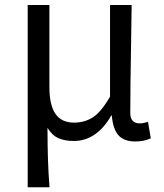

<svg xmlns="http://www.w3.org/2000/svg" viewBox="-20 -563 666 782"><path d="M181.2 -542.6V-209.4Q181.2 -135.8 205.4 -99.7Q229.6 -63.6 282.2 -63.6Q324.6 -63.6 358.5 -85.3Q392.4 -107 428.2 -169.6V-542.6H516.2Q515.8 -478.4 513.6 -365.2Q512.4 -296.6 511.5 -229.1Q510.6 -161.6 510.6 -103Q510.6 -80.8 520.8 -70.6Q531 -60.4 549.8 -60.4Q562.4 -60.4 582.8 -66.6L594.2 0.4Q580.8 6.4 566.1 9.8Q551.4 13.2 531 13.2Q485.2 13.2 462.6 -11.9Q440 -37 435.4 -92.6H433.2Q403.8 -41 365.3 -14.9Q326.8 11.2 281.2 11.2Q244 11.2 218 -0.2Q192 -11.6 173.4 -42.2Q173.6 30.4 175.3 85.3Q177 140.2 181.6 199.6H92.8V-542.6Z"/></svg>

Font: 寒蝉端黑体 Light
Style: Regular
Weight: 300
Designer: ChillDuanSans {Warren2060}; 
Source Han Sans {Ryoko NISHIZUKA 西塚涼子 (kana, bopomofo & ideographs); Paul D. Hunt (Latin, G
Foundry: ChillType&Adobe
Version: Version 1.300;Glyphs 3.3 (3306)